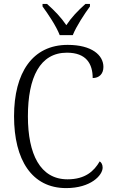

<svg xmlns="http://www.w3.org/2000/svg" viewBox="-20 -954 581 984"><path d="M286 -774H353C371 -819 413 -883 441 -921V-934H418C378 -898 347 -866 320 -825C292 -866 261 -898 221 -934H198V-921C226 -883 269 -819 286 -774ZM319 10C446 10 506 -56 506 -95C506 -110 500 -121 491 -127C462 -77 417 -35 326 -35C186 -35 123 -164 123 -358C123 -558 185 -684 323 -684C423 -684 455 -626 455 -554C488 -554 510 -575 510 -611C510 -671 451 -724 327 -724C146 -724 52 -581 52 -358C52 -135 143 10 319 10Z"/></svg>

Font: Noto Serif Bengali SemiCondensed Light
Style: Regular
Weight: 300
Width: 4
Designer: Juan Bruce, Universal Thirst, Indian Type Foundry and the Monotype Design Team.
Foundry: Monotype Imaging Inc.
Version: Version 2.003